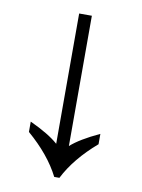

<svg xmlns="http://www.w3.org/2000/svg" viewBox="-80 -748 596 804"><g transform="rotate(10 218.0 -346.0)"><path d="M207 0Q163 -87 70 -167V-211Q152 -173 191 -138V-692H245V-138Q284 -173 366 -211V-167Q273 -87 229 0Z"/></g></svg>

Font: utelugu25
Style: Book
Weight: 400
Designer: Jelle Bosma - Monotype Design Team
Foundry: Monotype Imaging Inc.
Version: Version 2.003